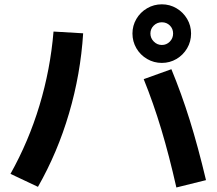

<svg xmlns="http://www.w3.org/2000/svg" viewBox="-20 -832 978 867"><path d="M628.9 -474.6 753.9 -519.5Q798.8 -411.1 836.7 -290Q874.5 -168.9 910.2 -18.6L776.4 14.6Q744.1 -128.9 708.3 -248Q672.4 -367.2 628.9 -474.6ZM221.7 -689.5 355.5 -681.6Q343.8 -497.1 291.7 -320.1Q239.7 -143.1 151.4 11.7L27.3 -46.9Q109.4 -193.4 158.4 -356.2Q207.5 -519 221.7 -689.5ZM578.1 -680.7Q578.1 -716.3 595.9 -746.6Q613.8 -776.9 644.3 -794.7Q674.8 -812.5 710.9 -812.5Q746.6 -812.5 776.9 -794.7Q807.1 -776.9 825 -746.6Q842.8 -716.3 842.8 -680.7Q842.8 -644.5 825 -614Q807.1 -583.5 776.9 -565.7Q746.6 -547.9 710.9 -547.9Q674.8 -547.9 644.3 -565.7Q613.8 -583.5 595.9 -614Q578.1 -644.5 578.1 -680.7ZM761.7 -680.7Q761.7 -702.1 747.1 -716.8Q732.4 -731.4 710.9 -731.4Q689.5 -731.4 674.3 -716.6Q659.2 -701.7 659.2 -680.7Q659.2 -659.7 674.6 -644.3Q689.9 -628.9 710.9 -628.9Q731.9 -628.9 746.8 -644Q761.7 -659.2 761.7 -680.7Z"/></svg>

Font: Pretendard
Style: Bold
Weight: 700
Designer: Base glyphs from Inter by Rasmus Andersson; Hangeul glyphs from Noto Sans CJK(Source Han Sans) by Jang Soo-young and Kan
Foundry: Kil Hyung-jin
Version: Version 1.309